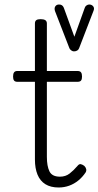

<svg xmlns="http://www.w3.org/2000/svg" viewBox="-20 -815 437 852"><path d="M240 17Q205 17 181.5 2.5Q158 -12 146.5 -40Q135 -68 135 -107V-452H57Q47 -452 42.5 -457.5Q38 -463 38 -475Q38 -488 42.5 -494Q47 -500 57 -500H135V-711Q135 -721 141 -725.5Q147 -730 160 -730Q174 -730 181 -725.5Q188 -721 188 -711V-500H324Q335 -500 339.5 -494Q344 -488 344 -475Q344 -463 339.5 -457.5Q335 -452 324 -452H188V-119Q188 -78 199.5 -54.5Q211 -31 246 -31Q271 -31 289 -45Q307 -59 324 -79Q331 -88 338.5 -86.5Q346 -85 354 -79Q361 -72 362.5 -64.5Q364 -57 360 -50Q346 -29 327.5 -14Q309 1 287 9Q265 17 240 17ZM376 -795Q387 -795 393.5 -787Q400 -779 395 -767L331 -601Q329 -595 323 -591Q317 -587 308 -587Q302 -587 296 -591.5Q290 -596 288 -601L224 -766Q220 -779 225.5 -787Q231 -795 242 -795Q250 -795 255 -791.5Q260 -788 263 -781L310 -652L356 -780Q358 -787 364 -791Q370 -795 376 -795Z"/></svg>

Font: Playwrite US Modern ExtraLight
Style: Regular
Weight: 250
Designer: Veronika Burian, José Scaglione
Foundry: TypeTogether
Version: Version 1.003